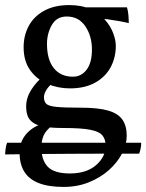

<svg xmlns="http://www.w3.org/2000/svg" viewBox="-36 -487 576 756"><path d="M215 249Q154 249 115.5 233.5Q77 218 59 188Q41 158 41 114Q41 76 61.5 48Q82 20 119 4L169 8Q145 26 136 46Q127 66 127 93Q127 144 152.5 170Q178 196 239 196Q305 196 342.5 163Q380 130 380 87Q380 62 367.5 46.5Q355 31 319.5 24Q284 17 215 17Q170 17 141.5 12.5Q113 8 96.5 -2.5Q80 -13 73.5 -29Q67 -45 67 -68Q67 -101 86.5 -132.5Q106 -164 137 -189L174 -163Q154 -146 145.5 -131Q137 -116 137 -105Q137 -87 146.5 -78Q156 -69 187 -66Q218 -63 282 -63Q349 -63 388.5 -52Q428 -41 445.5 -16.5Q463 8 463 48Q463 82 444.5 117.5Q426 153 393 182.5Q360 212 314.5 230.5Q269 249 215 249ZM239 -139Q192 -139 150 -157Q108 -175 82.5 -211Q57 -247 57 -301Q57 -347 77 -384.5Q97 -422 137.5 -444.5Q178 -467 237 -467Q286 -467 321 -450.5Q356 -434 378 -408.5Q400 -383 410 -355.5Q420 -328 420 -307Q420 -260 399.5 -222Q379 -184 338.5 -161.5Q298 -139 239 -139ZM251 -185Q284 -185 305 -212.5Q326 -240 326 -292Q326 -345 300 -383.5Q274 -422 227 -422Q187 -422 168 -388.5Q149 -355 149 -314Q149 -252 176 -218.5Q203 -185 251 -185ZM471 -396Q455 -400 432.5 -404Q410 -408 388 -411Q366 -414 352 -415L282 -458H464Q468 -445 469.5 -428.5Q471 -412 471 -396ZM-16 121Q-16 115 -14 99.5Q-12 84 -8 75H520Q520 86 518 96.5Q516 107 512 118Q456 118 389 118Q322 118 251 118.5Q180 119 111.5 119.5Q43 120 -16 121Z"/></svg>

Font: Vollkorn
Style: Regular
Weight: 400
Designer: Friedrich Althausen
Foundry: Friedrich Althausen
Version: Version 4.104